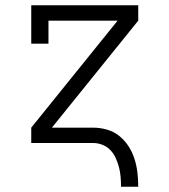

<svg xmlns="http://www.w3.org/2000/svg" viewBox="-20 -540 640 725"><path d="M437 165Q437 147 435.5 128.5Q434 110 429.5 92.5Q425 75 417.5 58Q410 41 397.5 27.5Q385 14 367.5 7Q350 0 332 0H98V-58L424 -462H163V-375H98V-520H502V-462L176 -58H332Q358 -58 384 -50.5Q410 -43 430.5 -26.5Q451 -10 465.5 12.5Q480 35 488 60.5Q496 86 499 112.5Q502 139 502 165Z"/></svg>

Font: Iosevka Etoile Light
Style: Regular
Weight: 300
Designer: Belleve Invis
Foundry: Belleve Invis
Version: Version 25.0.1; ttfautohint (v1.8.4)